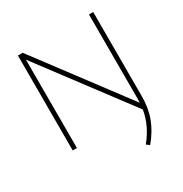

<svg xmlns="http://www.w3.org/2000/svg" viewBox="-216 -903 1235 1296"><g transform="rotate(-30 401.5 -255.0)"><path d="M579 230 555 212Q637.5 112.5 656 -3L141 -688.5V0H108V-740H145L661 -52.5Q662 -67.5 662 -83V-740H695V-85Q695 8 667 83Q639 158 579 230Z"/></g></svg>

Font: Encode Sans Exp Th
Style: Regular
Weight: 100
Width: 7
Designer: Multiple Designers
Foundry: Impallari Type
Version: Version 3.002; ttfautohint (v1.8.3) -l 8 -r 50 -G 200 -x 14 